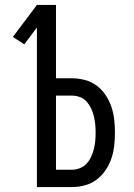

<svg xmlns="http://www.w3.org/2000/svg" viewBox="-20 -755 540 775"><path d="M129 0V-644L78 -576L32 -606L129 -735H206V-439H271Q297 -439 323 -432Q349 -425 370 -409.5Q391 -394 406 -371.5Q421 -349 429.5 -324Q438 -299 441 -272.5Q444 -246 444 -220Q444 -193 441 -166.5Q438 -140 429.5 -115Q421 -90 406 -68Q391 -46 370 -30Q349 -14 323 -7Q297 0 271 0ZM271 -70Q287 -70 303 -76.5Q319 -83 330 -95Q341 -107 348 -122.5Q355 -138 359 -154Q363 -170 364.5 -186.5Q366 -203 366 -220Q366 -236 364.5 -252.5Q363 -269 359 -285.5Q355 -302 348 -317Q341 -332 330 -344.5Q319 -357 303 -363Q287 -369 271 -369H206V-70Z"/></svg>

Font: Iosevka Custom
Style: Regular
Weight: 400
Monospace: yes
Designer: Belleve Invis
Foundry: Belleve Invis
Version: Version 32.5.0; ttfautohint (v1.8.4)